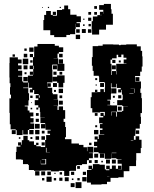

<svg xmlns="http://www.w3.org/2000/svg" viewBox="-20 -934 786 978"><path d="M485 -758H449V-786H447V-826H453V-850H476V-857H499V-858H489V-874H505V-864H506V-884H485V-908H509V-914H545V-887H548V-864H555V-808H520V-783H485ZM256 -755H236V-780H201V-832H205V-858H215V-878H239V-858H249V-854H270V-883H296V-887H307V-906H327V-887H338V-859H370V-851H392V-821H370V-816H387V-796H367V-813H366V-787H363V-760H337V-756H318V-745H256ZM460 -903H474V-889H460ZM224 -899H230V-893H224ZM284 -899H290V-893H284ZM195 -898H199V-894H195ZM249 -874H265V-858H249ZM430 -873H444V-859H430ZM460 -873H474V-859H460ZM429 -844H445V-828H429ZM404 -839H410V-833H404ZM443 -812V-800H431V-812ZM403 -810H411V-802H403ZM397 -786H417V-766H397ZM368 -767V-785H386V-767ZM428 -785H446V-767H428ZM388 -735H366V-757H388ZM423 -118V-98H398V-93H371V-90H367V-64H338V-63H333V-38H307V-63H302V-64H280V-61H240V-66H216V-65H187V-64H153V-68H127V-94H123V-98H97V-120H89V-122H61V-160H64V-187H84V-193H72V-209H88V-197H91V-220H99V-242H121V-220H129V-214H153V-196H164V-207H176V-195H165V-189H188V-185H210V-221H215V-246H235V-253H222V-269H238V-273H212V-301H211V-280H189V-302H210V-307H186V-335H208V-336H185V-364H183V-386H175V-398H157V-424H175V-433H162V-449H177V-455H154V-475H148V-463H132V-479H144V-487H126V-513H123V-488H98V-485H124V-459H128V-423H125V-396H106V-392H121V-371H130V-361H150V-341H135V-332H151V-310H135V-305H154V-277H129V-272H122V-249H98V-271H95V-246H65V-271H60V-275H34V-301H30V-359H28V-433H36V-452H31V-490H33V-510H29V-539H28V-613H29V-642H71V-631H90V-611H72V-601H90V-581H72V-574H93V-548H72V-544H93V-519H98V-514H122V-549H148V-553H149V-582H152V-599H149V-582H131V-600H148V-643H154V-697H171V-710H259V-701H280V-693H302V-669H280V-661H273V-638H253V-637H276V-609H308V-573H272V-605H247V-604H246V-578H247V-514H220V-494H221V-510H239V-492H223V-487H246V-460H249V-454H273V-428H253V-427H276V-395H253V-394H273V-374H279V-392H301V-373H312V-329H304V-313H312V-287H316V-235H311V-225H344V-203H382V-196H405V-184H423V-164H425V-186H455V-156H433V-154H453V-128H433V-118ZM702 -569H694V-547H668V-519H698V-483H695V-461H700V-434H703V-358H696V-339H698V-303H692V-279H671V-270H669V-242H662V-222H671V-240H689V-222H701V-180H697V-154H674V-117H673V-88H639V-62H610V-31H583V-28H543V-8H525V4H497V6H443V-4H423V-68H446V-72H431V-90H449V-75H453V-98H487V-95H514V-71H520V-67H537V-72H521V-90H539V-74H550V-91H570V-74H581V-90H599V-72H583V-71H601V-91H600V-100H579V-122H599V-124H573V-128H547V-152H546V-125H514V-152H511V-153H482V-159H458V-183H475V-190H459V-212H475V-223H462V-239H478V-226H483V-248H511V-250H489V-272H502V-280H489V-302H502V-306H485V-336H506V-343H492V-359H508V-345H514V-364H490V-361H450V-383H442V-439H447V-464H476V-465H491V-480H509V-465H514V-487H515V-513H512V-516H485V-544H483V-548H457V-573H452V-599H448V-643H452V-699H480V-701H503V-708H557V-707H586V-704H595V-706H623V-708H677V-698H697V-675H704V-647H706V-595H702ZM129 -692H151V-670H129ZM104 -687H116V-675H104ZM101 -660H119V-642H101ZM281 -642V-660H299V-642ZM132 -643V-659H148V-643ZM44 -657H56V-645H44ZM582 -643V-655H574V-637H551V-630H543V-609H548V-573H546V-552H549V-572H571V-555H573V-573H572V-609H624V-611H610V-631H624V-640H609V-656H598V-643ZM96 -635H124V-607H96ZM301 -610H279V-632H301ZM552 -629H568V-613H552ZM134 -615V-627H146V-615ZM585 -626H595V-616H585ZM100 -601H120V-581H100ZM250 -601H270V-581H250ZM570 -581H550V-601H570ZM132 -553V-569H148V-553ZM268 -569V-553H252V-569ZM283 -554V-568H297V-554ZM115 -566V-556H105V-566ZM309 -512H302V-489H278V-512H271V-519H248V-543H271V-550H309ZM121 -520H99V-542H121ZM690 -541V-521H670V-541ZM465 -536H475V-526H465ZM250 -511H270V-491H250ZM490 -511H510V-491H490ZM547 -364H546V-345H548V-363H572V-340H576V-365H602V-369H608V-393H631V-394H603V-398H577V-424H603V-428H605V-452H601V-476H598V-463H582V-479H595V-486H575V-507H572V-489H548V-510H545V-487H546V-455H545V-426H527V-422H541V-400H527V-398H547V-397H576V-365H547ZM473 -504V-498H467V-504ZM645 -484H662V-485H645ZM573 -458H547V-484H573ZM663 -461H665V-483H663ZM279 -482H301V-460H279ZM464 -465V-477H476V-465ZM265 -476V-466H255V-476ZM639 -458V-456H660V-458ZM582 -449H598V-433H582ZM178 -436H182V-448H178ZM283 -434V-448H297V-434ZM134 -447H146V-435H134ZM565 -436H555V-446H565ZM300 -401H280V-421H300ZM138 -409V-413H142V-409ZM562 -409H558V-413H562ZM580 -371V-391H600V-371ZM175 -376H165V-386H175ZM144 -377H136V-385H144ZM163 -344V-358H177V-344ZM463 -358H477V-344H463ZM178 -313H162V-329H178ZM182 -279H158V-303H182ZM475 -296V-286H465V-296ZM151 -272V-250H129V-272ZM159 -272H181V-250H159ZM481 -250H459V-272H481ZM60 -251H40V-271H60ZM689 -270V-252H671V-270ZM193 -254V-268H207V-254ZM179 -240V-222H161V-240ZM209 -222H191V-240H209ZM135 -226V-236H145V-226ZM76 -227V-235H84V-227ZM646 -219V-217H659V-219ZM208 -209V-193H192V-209ZM434 -207H446V-195H434ZM234 -157V-158H217V-181H214V-158H217V-157ZM549 -156V-154H573V-156ZM511 -130H489V-152H511ZM460 -151H480V-131H460ZM188 -118V-97H215V-124H193V-122H211V-100H189V-118ZM520 -121H540V-101H520ZM550 -121H570V-101H550ZM478 -119V-103H462V-119ZM447 -118V-104H433V-118ZM496 -107V-115H504V-107ZM373 -88H387V-74H373ZM181 -40H159V-62H181ZM210 -41H190V-61H210ZM221 -42V-60H239V-42ZM342 -59H358V-43H342ZM418 -59V-43H402V-59ZM284 -45V-57H296V-45ZM257 -48V-54H263V-48ZM537 -35H525V-34H537ZM243 -8H217V-34H243ZM421 -10H399V-32H421ZM330 -11H310V-31H330ZM298 -13H282V-29H298ZM206 -15H194V-27H206ZM266 -15H254V-27H266ZM386 -27V-15H374V-27ZM354 -25V-17H346V-25ZM395 24H365V-6H395ZM360 19H340V-1H360Z"/></svg>

Font: Rubik-Storm
Style: Regular
Weight: 400
Designer: NaN (generative design), Hubert & Fischer (Rubik source font outlines)
Foundry: NaN, Hubert & Fischer
Version: Version 1.000